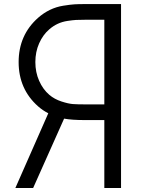

<svg xmlns="http://www.w3.org/2000/svg" viewBox="-20 -937 707 957"><path d="M225.9 -464.2Q251.3 -442.7 286.1 -431.3Q321 -419.9 343.8 -418.3Q366.5 -416.7 403 -416.7H500V-838.5H403Q375 -838.5 358.7 -837.6Q342.4 -836.6 316.4 -832.7Q290.4 -828.8 267.9 -818.4Q245.4 -807.9 225.9 -791Q194 -763.7 175.1 -721Q156.2 -678.4 156.2 -627.6Q156.2 -576.8 175.1 -534.2Q194 -491.5 225.9 -464.2ZM403 -916.7H583.3V0H500V-338.5H403Q338.5 -338.5 299.5 -345.7L145.2 0H56.6L220.7 -372.4Q192.7 -386.7 169.9 -406.9Q72.9 -492.8 72.9 -627.6Q72.9 -762.4 169.9 -848.3Q197.3 -872.4 228.8 -887.7Q260.4 -903 295.2 -908.5Q330.1 -914.1 350.6 -915.4Q371.1 -916.7 403 -916.7Z"/></svg>

Font: Monoid
Style: Regular
Weight: 400
Width: 4
Monospace: yes
Designer: Andreas Larsen (@larsenwork)
Version: Version 0.61